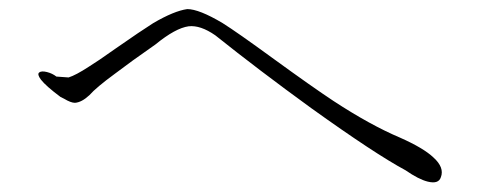

<svg xmlns="http://www.w3.org/2000/svg" viewBox="-20 -585 1040 414"><path d="M127.9 -418 101.6 -419.9Q92.8 -426.8 81.1 -429.7Q69.3 -432.6 64.5 -428.7Q59.6 -424.8 68.4 -413.1Q79.1 -399.4 110.4 -376L118.2 -372.1Q132.8 -363.3 141.6 -363.3Q156.2 -364.3 172.9 -379.9Q187.5 -396.5 227.5 -425.8Q260.7 -451.2 315.4 -489.3Q358.4 -524.4 386.7 -528.3Q412.1 -531.2 444.3 -508.8Q537.1 -434.6 651.4 -351.6Q789.1 -252.9 854.5 -217.8Q882.8 -198.2 902.3 -193.4Q925.8 -187.5 930.7 -203.1Q938.5 -223.6 915 -245.1Q893.6 -265.6 842.8 -288.1Q778.3 -315.4 699.2 -367.2Q653.3 -397.5 567.4 -460Q491.2 -515.6 460 -535.2Q409.2 -565.4 383.8 -565.4Q355.5 -561.5 310.5 -535.2Q284.2 -518.6 229.5 -480.5Q189.5 -452.1 171.9 -441.4Q143.6 -422.9 127.9 -418Z"/></svg>

Font: Batang
Style: Regular
Weight: 400
Version: Version 2.21